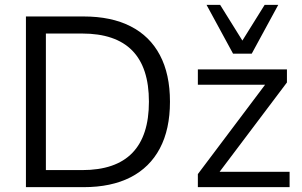

<svg xmlns="http://www.w3.org/2000/svg" viewBox="-20 -773 1246 793"><path d="M87.1 0V-705H325.2Q439.5 -705 519.1 -664.5Q598.7 -624.1 640.3 -545.6Q682 -467.1 682 -353Q682 -238.9 640.3 -160.2Q598.7 -81.5 519.1 -40.7Q439.5 0 325.2 0ZM169.5 -70.5H319.3Q457.7 -70.5 526.4 -141.3Q595.1 -212 595.1 -353Q595.1 -494 526.2 -564.2Q457.2 -634.5 319.3 -634.5H169.5ZM797.2 0V-54L1090.7 -444.1V-423.1H797.2V-486.3H1165.1V-432.4L869.6 -40.3V-63.3H1176.1V0ZM942.6 -551.3 833.1 -752.8H889.3L981.1 -605.4L1073 -752.8H1129.2L1019.7 -551.3Z"/></svg>

Font: Nunito Sans 12pt ExtraLight
Style: Regular
Weight: 200
Version: Version 3.101;gftools[0.9.27]